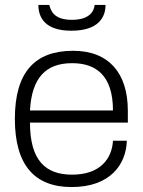

<svg xmlns="http://www.w3.org/2000/svg" viewBox="-20 -743 576 775"><path d="M268 -619C378 -619 406 -674 406 -723H362C360 -701 345 -663 270 -663C196 -663 185 -701 179 -723H135C135 -674 160 -619 268 -619ZM269 12C425 12 489 -79 492 -175H436C432 -103 385 -38 271 -38C164 -38 101 -95 101 -248H496V-296C496 -447 420 -538 275 -538C121 -538 40 -452 40 -263C40 -74 122 12 269 12ZM101 -297C108 -429 165 -488 271 -488C367 -488 436 -439 436 -297Z"/></svg>

Font: Archivo ExtraLight
Style: Regular
Weight: 200
Designer: Hector Gatti
Foundry: Omnibus-Type
Version: Version 2.001